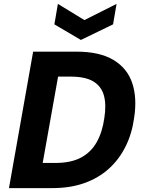

<svg xmlns="http://www.w3.org/2000/svg" viewBox="-20 -965 739 985"><path d="M26 0 150 -700H373Q491 -700 562 -657.5Q633 -615 658.5 -538.5Q684 -462 668 -360Q657 -279 624 -213Q591 -147 538.5 -99.5Q486 -52 413.5 -26Q341 0 249 0ZM199 -129H263Q344 -129 395.5 -156.5Q447 -184 476 -235.5Q505 -287 515 -358Q526 -426 513.5 -473.5Q501 -521 460 -546.5Q419 -572 341 -572H278ZM578 -945 560 -840 395 -760 259 -840 277 -945 413 -862Z"/></svg>

Font: DM Sans 10pt Black
Style: Italic
Weight: 900
Italic angle: -10°
Version: Version 4.004;gftools[0.9.30]